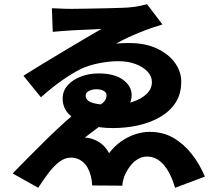

<svg xmlns="http://www.w3.org/2000/svg" viewBox="-20 -823 1040 910"><path d="M226 -784Q234 -784 250.5 -783Q267 -782 286 -781.5Q305 -781 320 -781Q330 -781 357.5 -781.5Q385 -782 420.5 -782.5Q456 -783 492.5 -784Q529 -785 559 -786Q589 -787 604 -789Q625 -791 645.5 -795.5Q666 -800 677 -803L750 -707Q729 -701 701.5 -691.5Q674 -682 644 -670Q614 -658 584 -644Q554 -630 530 -616Q546 -618 562.5 -618.5Q579 -619 593 -619Q669 -619 724 -593Q779 -567 809 -525.5Q839 -484 839 -436Q839 -378 812.5 -337Q786 -296 740 -269Q694 -242 636 -229Q578 -216 514 -216Q450 -216 396 -232Q342 -248 309.5 -279Q277 -310 277 -356Q277 -392 300.5 -418.5Q324 -445 363 -460Q402 -475 446 -475Q522 -475 563 -445Q604 -415 604 -372Q604 -344 588 -319Q572 -294 544 -276Q543 -275 532 -272.5Q521 -270 515 -269Q499 -259 476.5 -242.5Q454 -226 429.5 -207Q405 -188 382 -171Q402 -170 422 -163Q442 -156 461.5 -141Q481 -126 497 -97Q522 -130 553 -152Q584 -174 619 -186Q654 -198 690 -198Q752 -198 801 -170Q850 -142 888 -94Q926 -46 951 14L810 67Q788 -6 754.5 -43.5Q721 -81 678 -81Q654 -81 633.5 -69Q613 -57 597 -36Q581 -15 569 13Q566 21 563 34Q560 47 560 57L417 56Q416 40 414.5 30.5Q413 21 410 9Q398 -34 373.5 -55Q349 -76 317 -76Q287 -76 260.5 -55.5Q234 -35 209.5 -2.5Q185 30 161 67L40 -1Q74 -36 116.5 -79Q159 -122 204 -166Q249 -210 291.5 -248Q334 -286 367 -310Q371 -311 383 -310.5Q395 -310 407.5 -310.5Q420 -311 425 -311Q451 -322 464 -332.5Q477 -343 481 -352.5Q485 -362 485 -371Q485 -384 472 -392Q459 -400 436 -400Q424 -400 412.5 -396.5Q401 -393 393.5 -386.5Q386 -380 386 -369Q386 -357 396.5 -347Q407 -337 435 -331.5Q463 -326 514 -326Q566 -326 608 -340Q650 -354 675 -378Q700 -402 700 -434Q700 -462 679 -484Q658 -506 622.5 -519.5Q587 -533 541 -533Q498 -533 450 -523.5Q402 -514 365 -497Q326 -478 277 -444Q228 -410 174 -362L91 -464Q127 -487 175 -516Q223 -545 274.5 -576Q326 -607 374.5 -635.5Q423 -664 461 -686Q450 -685 429 -684Q408 -683 381.5 -682Q355 -681 327.5 -679.5Q300 -678 274.5 -676Q249 -674 230 -672Z"/></svg>

Font: Noto Sans JP ExtraBold
Style: Regular
Weight: 800
Designer: Ryoko NISHIZUKA  (kana, bopomofo & ideographs); Paul D. Hunt (Latin, Greek & Cyrillic); Sandoll Communications , Soo-you
Foundry: Adobe
Version: Version 2.004-H2;hotconv 1.0.118;makeotfexe 2.5.65603